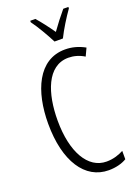

<svg xmlns="http://www.w3.org/2000/svg" viewBox="-176 -1017 784 1098"><g transform="rotate(-20 215.5 -468.5)"><path d="M247 -788H298C321 -835 359 -896 389 -938V-947H358C324 -906 303 -879 273 -837C246 -876 213 -919 188 -947H157V-938C186 -899 223 -835 247 -788ZM289 -674C321 -674 354 -665 385 -646L407 -693C369 -714 330 -725 287 -725C123 -725 52 -555 52 -358C52 -129 144 10 288 10C330 10 369 0 397 -17V-68C371 -54 336 -41 293 -41C180 -41 109 -165 109 -357C109 -521 159 -674 289 -674Z"/></g></svg>

Font: Noto Sans Thai Looped ExtraCondensed Light
Style: Regular
Weight: 300
Width: 2
Designer: Sasikarn Vongin, Ben Mitchell
Foundry: The Fontpad Ltd
Version: Version 1.001